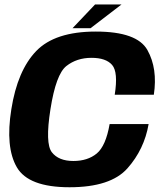

<svg xmlns="http://www.w3.org/2000/svg" viewBox="-20 -820 719 845"><path d="M286 4.1Q467 4.1 540.9 -79.2Q614.9 -162.6 634.1 -274.1H462.5Q445.7 -177.5 405.8 -144.5Q365.8 -111.5 302.8 -111.5Q238.2 -111.5 208.2 -149.9Q178.2 -188.3 202 -339.2Q226.2 -493.4 272.1 -529.4Q317.9 -565.5 382.7 -565.5Q446.1 -565.5 473.4 -534.2Q500.7 -502.8 484.9 -403H657Q674.4 -518.3 628.8 -599.7Q583.3 -681.1 401.7 -681.1Q221.8 -681.1 139.3 -595.3Q56.8 -509.6 29.9 -339.2Q3 -172 54.1 -83.9Q105.2 4.1 286 4.1ZM299.3 -696H378.7L514.9 -800.4H398.4Z"/></svg>

Font: Anybody Thin
Style: Italic
Weight: 100
Italic angle: -10°
Designer: Tyler Finck
Foundry: Etcetera Type Company
Version: Version 1.114;gftools[0.9.25]